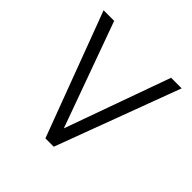

<svg xmlns="http://www.w3.org/2000/svg" viewBox="-145 -649 770 770"><g transform="rotate(45 240.5 -264.0)"><path d="M240.7 -80.6 401.4 -528.3H461.4L264.2 0H216.8L18.6 -528.3H78.6Z"/></g></svg>

Font: Vazir Thin
Style: Thin
Weight: 100
Designer: Saber Rastikerdar
Foundry: Saber Rastikerdar
Version: Version 30.0.0